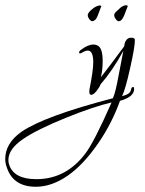

<svg xmlns="http://www.w3.org/2000/svg" viewBox="-290 -360 552 733"><path d="M-153 353Q-240 353 -264 279Q-270 263 -270 247Q-270 187 -208 143Q-120 83 141 15Q151 -6 163 -73L181 -166Q140 -91 94 -38Q90 -27 78.5 -12.5Q67 2 58 2Q51 2 51 -9Q51 -16 52 -21Q66 -91 66 -122Q66 -167 45 -167Q37 -167 23 -159Q18 -156 16 -156Q12 -156 12 -159Q12 -166 21 -171Q46 -190 67 -190Q76 -190 83 -186Q102 -176 102 -127Q102 -92 95 -65Q111 -85 133 -114.5Q155 -144 184 -183Q188 -216 211 -216Q225 -216 225 -208Q225 -180 207 -101Q189 -19 176 7Q207 0 210 -17Q212 -28 218 -28Q222 -28 222 -20Q222 10 168 25Q138 109 87 184Q29 269 -32 311Q-93 353 -153 353ZM-151 324Q-38 324 36 226Q69 183 136 31Q67 47 -39 90Q-150 135 -202 171Q-258 209 -258 251Q-258 260 -255 269Q-237 324 -151 324ZM163 -279Q158 -279 152 -287Q146 -295 146 -302Q146 -308 152.5 -314.5Q159 -321 169 -330Q175 -335 181 -337.5Q187 -340 191 -340Q201 -340 196 -332L184 -301Q175 -279 163 -279ZM62 -279Q57 -279 51 -287Q45 -295 45 -302Q45 -313 68 -330Q84 -340 92 -339Q100 -338 95 -332L83 -300Q79 -289 73 -284Q67 -279 62 -279Z"/></svg>

Font: Lovers Quarrel
Style: Regular
Weight: 400
Designer: Robert E. Leuschke
Foundry: Robert E. Leuschke
Version: Version 1.010; ttfautohint (v1.8.3)